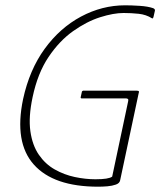

<svg xmlns="http://www.w3.org/2000/svg" viewBox="-20 -698 604 724"><path d="M433 -18Q431 -7 417 -2Q403 3 385 4.5Q367 6 350 6Q182 6 107.5 -77.5Q33 -161 67 -324Q91 -435 148.5 -514Q206 -593 285.5 -635.5Q365 -678 452 -678Q475 -678 506.5 -676Q538 -674 558 -667Q562 -665 563.5 -662.5Q565 -660 564 -657L559 -635Q558 -631 557 -629.5Q556 -628 553 -629Q531 -643 503 -646Q475 -649 446 -649Q408 -649 357.5 -633Q307 -617 255.5 -580.5Q204 -544 163 -483Q122 -422 103 -332Q87 -257 94.5 -203.5Q102 -150 126.5 -114.5Q151 -79 186.5 -59Q222 -39 262 -30.5Q302 -22 340 -22Q390 -22 403 -32L463 -315Q465 -322 462.5 -324.5Q460 -327 455 -327H287Q286 -327 285 -328.5Q284 -330 284 -330L289 -353Q289 -353 290.5 -354.5Q292 -356 293 -356H496Q502 -356 503.5 -354Q505 -352 503 -347Z"/></svg>

Font: Glory Thin Thin
Style: Italic
Weight: 250
Italic angle: -12°
Version: Version 1.011